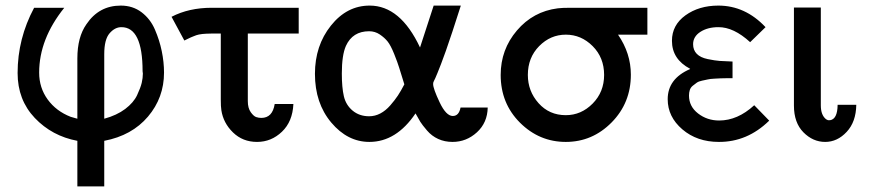

<svg xmlns="http://www.w3.org/2000/svg" viewBox="-20 -500 3110 687"><path d="M43 -238.8Q43 -361.8 102.1 -472.2H210Q120.1 -360.4 120.1 -240.2Q120.1 -186 150.6 -144Q181.2 -102.1 232.9 -82L256.8 -75.2V-291Q256.8 -367.2 289.1 -413.1Q334 -480 412.1 -480Q455.1 -480 486.6 -456.1Q518.1 -432.1 534.4 -394Q550.8 -356 558.8 -316.9Q566.9 -277.8 566.9 -240.2Q566.9 -150.4 509.5 -82.8Q452.1 -15.1 353 3.9V167H256.8V3.9Q166 -13.2 104.5 -77.9Q43 -142.6 43 -238.8ZM353 -75.2Q397.9 -87.4 428 -110.1Q458 -132.8 470.5 -159.4Q482.9 -186 487.1 -203.6Q491.2 -221.2 491.2 -236.8L490.2 -245.1Q490.2 -403.3 414.1 -402.8Q391.1 -402.8 372.1 -380.9Q353 -358.9 353 -306.2Z M593.8 -439.9Q655.8 -472.2 737.8 -472.2H1048.8V-379.9H866.7V-138.2Q866.7 -113.3 877.2 -98.6Q887.7 -84 896.7 -81.1Q905.8 -78.1 915 -78.1Q955.1 -78.1 962.9 -127.9H1029.8Q1026.9 -64.9 988.8 -28.6Q950.7 7.8 899.7 7.8Q848.6 7.8 813.7 -26.1Q778.8 -60.1 772 -106Q770 -118.2 770 -144V-379.9H734.9Q726.1 -379.9 718 -379.4Q710 -378.9 704.3 -378.4Q698.7 -377.9 691.9 -376.5Q685.1 -375 682.4 -374Q679.7 -373 672.4 -370.1Q665 -367.2 662.8 -366.2Q660.6 -365.2 651.1 -360.6Q641.6 -356 639.6 -355Z M1106.9 -235.8Q1106.9 -336.9 1164.1 -408.4Q1221.2 -480 1302.7 -480Q1412.6 -480 1482.9 -330.1L1531.7 -480H1628.9Q1612.8 -429.2 1598.9 -387.2Q1585 -345.2 1575.4 -318.1Q1565.9 -291 1557.9 -270.5Q1549.8 -250 1545.4 -239Q1541 -228 1537.6 -220.5Q1534.2 -212.9 1532.5 -210Q1530.8 -207 1530.3 -204.6Q1529.8 -202.1 1529.8 -199.2Q1529.8 -183.1 1553 -134Q1576.2 -85 1600.1 -85Q1622.1 -85 1627.9 -115.2H1725.1Q1724.1 -61 1686.5 -26.6Q1648.9 7.8 1599.1 7.8Q1571.3 7.8 1548.1 -2.7Q1524.9 -13.2 1507.8 -33.2Q1490.7 -53.2 1483.9 -64.2Q1477.1 -75.2 1466.8 -94.2Q1397.9 7.8 1301.8 7.8Q1223.6 7.8 1165.3 -61.5Q1106.9 -130.9 1106.9 -235.8ZM1203.1 -236.8Q1203.1 -187 1210.4 -155.5Q1217.8 -124 1241.9 -104Q1266.1 -84 1300.8 -84Q1321.8 -84 1340.8 -94Q1359.9 -104 1376.5 -123Q1393.1 -142.1 1403.6 -158Q1414.1 -173.8 1426.8 -198.2Q1413.6 -240.2 1408.2 -258.1Q1402.8 -275.9 1390.4 -306.9Q1377.9 -337.9 1366.9 -351.6Q1356 -365.2 1338.9 -376.7Q1321.8 -388.2 1300.8 -388.2Q1241.7 -388.2 1217.8 -335.9Q1203.1 -302.7 1203.1 -236.8Z M1771.5 -231.9Q1771.5 -322.8 1829.6 -390.9Q1887.7 -459 1975.6 -470.2Q1990.7 -472.2 2021.5 -472.2H2296.4V-376H2191.4Q2237.3 -309.1 2237.3 -232.9Q2237.3 -131.8 2168.5 -62Q2099.6 7.8 2004.6 7.8Q1909.7 7.8 1840.6 -61Q1771.5 -129.9 1771.5 -231.9ZM1868.7 -231.9Q1868.7 -173.8 1907 -130.9Q1945.3 -87.9 2004.4 -87.9Q2059.6 -87.9 2100.6 -129.4Q2141.6 -170.9 2141.6 -231.9Q2141.6 -293.9 2100.6 -335Q2059.6 -376 2004.6 -376Q1949.7 -376 1909.2 -335Q1868.7 -293.9 1868.7 -231.9Z M2369.1 -145Q2369.1 -218.3 2449.2 -252.9V-253.9Q2384.3 -288.1 2384.3 -354Q2384.3 -410.2 2432.6 -445.1Q2481 -480 2550.3 -480Q2646.5 -480 2719.2 -402.8L2664.1 -349.1Q2605 -403.3 2550.3 -402.8Q2512.2 -402.8 2486.1 -386Q2460 -369.1 2460 -341.8Q2460 -320.8 2473.1 -307.4Q2486.3 -293.9 2512.2 -288.6Q2538.1 -283.2 2555.2 -282Q2572.3 -280.8 2601.1 -279.8V-220.2Q2596.2 -220.2 2581.8 -220.2Q2567.4 -220.2 2558.8 -219.7Q2550.3 -219.2 2535.6 -218.5Q2521 -217.8 2512.7 -215.8Q2504.4 -213.9 2492.2 -211.4Q2480 -209 2473.1 -204.1Q2466.3 -199.2 2458.7 -193.1Q2451.2 -187 2448.2 -178Q2445.3 -168.9 2445.3 -158.2Q2445.3 -119.1 2477.8 -94Q2510.3 -68.8 2553.2 -68.8Q2619.1 -68.8 2678.2 -123H2679.2L2731.9 -68.8V-67.9Q2653.8 8.3 2552.2 7.8Q2474.1 7.8 2421.6 -37.1Q2369.1 -82 2369.1 -145Z M2820.8 -122.1V-473.1H2917V-123Q2917 -87.9 2936 -73.2L2942.9 -69.8H2949.7Q2976.6 -73.7 2977.1 -125H3043.9Q3043 -64 3009.5 -28.1Q2976.1 7.8 2932.6 7.8Q2888.7 7.8 2854.7 -26.6Q2820.8 -61 2820.8 -122.1Z"/></svg>

Font: CMU Bright
Style: SemiBold
Weight: 600
Version: Version 0.7.0